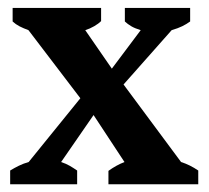

<svg xmlns="http://www.w3.org/2000/svg" viewBox="-20 -477 540 497"><path d="M299.8 -258.3 448.7 -57.6Q471.7 -50.3 493.2 -35.6V0H260.7V-34.7Q280.8 -49.3 302.2 -57.6L222.2 -179.2L138.2 -57.6Q151.4 -53.2 160.9 -47.6Q170.4 -42 179.7 -35.6V0H6.3V-35.6Q17.6 -42.5 29.1 -48.1Q40.5 -53.7 54.2 -57.6L188 -222.7L53.7 -398.9Q40.5 -403.8 30.5 -408.9Q20.5 -414.1 12.7 -421.4V-456.5H241.7V-422.4Q234.9 -415.5 223.9 -409.2Q212.9 -402.8 200.7 -398.9L269.5 -299.3L344.2 -398.9Q328.6 -403.8 319.6 -409.2Q310.5 -414.6 303.2 -421.4V-456.5H472.2V-421.4Q462.9 -414.6 451.9 -409.2Q440.9 -403.8 424.3 -398.9Z"/></svg>

Font: PT Astra Serif
Style: Bold
Weight: 700
Designer: A.Korolkova, I. Chaeva
Foundry: ParaType Ltd
Version: Version 1.002